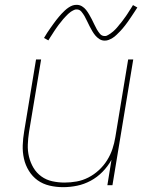

<svg xmlns="http://www.w3.org/2000/svg" viewBox="-20 -766 640 794"><path d="M241 8Q212 8 184.5 1.5Q157 -5 135.5 -20.5Q114 -36 99.5 -59.5Q85 -83 79 -110Q73 -137 74 -165.5Q75 -194 80 -223L129 -520H150L100 -220Q96 -194 95 -168Q94 -142 100 -117.5Q106 -93 118.5 -72Q131 -51 151 -36.5Q171 -22 196 -16.5Q221 -11 247 -11Q272 -11 297 -15.5Q322 -20 345.5 -32Q369 -44 389 -62.5Q409 -81 423 -103.5Q437 -126 445 -150Q453 -174 457 -199L510 -520H531L445 0H424L441 -105Q426 -78 404 -55.5Q382 -33 355 -18.5Q328 -4 299 2Q270 8 241 8ZM413 -598Q401 -598 391 -604.5Q381 -611 374 -619.5Q367 -628 361.5 -637.5Q356 -647 350.5 -657.5Q345 -668 340 -679Q335 -690 329.5 -699.5Q324 -709 316.5 -718Q309 -727 297 -727Q292 -727 289.5 -726Q287 -725 282.5 -723Q278 -721 273 -717.5Q268 -714 262 -708.5Q256 -703 253 -699.5Q250 -696 247 -693Q244 -690 241 -686.5Q238 -683 235.5 -679.5Q233 -676 229.5 -672Q226 -668 223 -664Q220 -660 216.5 -655Q213 -650 209.5 -645Q206 -640 202.5 -634.5Q199 -629 195.5 -623.5Q192 -618 188 -612Q184 -606 180 -599L162 -609Q169 -621 175.5 -631Q182 -641 188.5 -650Q195 -659 201 -667.5Q207 -676 212.5 -683Q218 -690 223.5 -696.5Q229 -703 234 -708.5Q239 -714 247.5 -722Q256 -730 264.5 -735.5Q273 -741 280.5 -743.5Q288 -746 297 -746Q309 -746 319 -740Q329 -734 336 -725Q343 -716 348.5 -706.5Q354 -697 359.5 -686.5Q365 -676 370 -665Q375 -654 380.5 -644.5Q386 -635 393.5 -626Q401 -617 413 -617Q418 -617 420.5 -618Q423 -619 427.5 -621.5Q432 -624 437 -627.5Q442 -631 448 -636Q454 -641 457 -644.5Q460 -648 463 -651Q466 -654 468.5 -657.5Q471 -661 474 -664.5Q477 -668 480.5 -672Q484 -676 487 -680.5Q490 -685 493.5 -689.5Q497 -694 500.5 -699Q504 -704 507.5 -709.5Q511 -715 514.5 -720.5Q518 -726 522 -732Q526 -738 530 -745L548 -735Q541 -724 534 -713.5Q527 -703 521 -694Q515 -685 509 -676.5Q503 -668 497.5 -661Q492 -654 486.5 -647.5Q481 -641 476 -636Q471 -631 462.5 -622.5Q454 -614 445.5 -609Q437 -604 429.5 -601Q422 -598 413 -598Z"/></svg>

Font: Iosevka SS04 Thin Extended
Style: Italic
Weight: 100
Width: 7
Italic angle: -9°
Monospace: yes
Designer: Belleve Invis
Foundry: Belleve Invis
Version: Version 19.0.0; ttfautohint (v1.8.4)